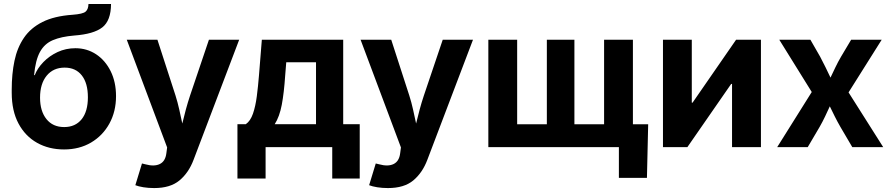

<svg xmlns="http://www.w3.org/2000/svg" viewBox="-20 -748 4530 976"><path d="M305.7 11.7Q228.5 11.7 168.5 -22Q108.4 -55.7 74 -120.1Q39.6 -184.6 39.6 -276.4V-292.5Q39.6 -372.1 53.5 -438.7Q67.4 -505.4 101.6 -555.7Q135.7 -606 195.8 -636.2Q255.9 -666.5 348.6 -672.9Q401.4 -676.8 415.3 -689Q429.2 -701.2 429.7 -727.5H544.4Q543.9 -643.1 500.2 -608.9Q456.5 -574.7 357.4 -567.4Q291.5 -562 248.8 -543.9Q206.1 -525.9 183.1 -483.9Q160.2 -441.9 153.3 -366.2H156.7Q170.4 -401.4 200.7 -432.6Q231 -463.9 272.7 -483.4Q314.5 -502.9 363.3 -502.9Q421.4 -502.9 468.3 -472.2Q515.1 -441.4 542.5 -386.2Q569.8 -331.1 569.8 -259.3Q569.8 -181.2 536.1 -119.9Q502.4 -58.6 442.9 -23.4Q383.3 11.7 305.7 11.7ZM306.2 -102.1Q362.8 -102.1 394.8 -141.6Q426.8 -181.2 426.8 -253.4Q426.8 -325.2 395.8 -364.7Q364.7 -404.3 308.6 -404.3Q251 -404.3 217.3 -363.3Q183.6 -322.3 183.6 -251.5Q183.6 -183.1 216.1 -142.6Q248.5 -102.1 306.2 -102.1Z M668 193.4 701.7 83 719.7 87.4Q764.2 99.6 792.5 85.7Q820.8 71.8 825.7 30.8L829.6 1.5L624.5 -545.9H780.3L872.1 -262.7Q883.3 -227.1 891.1 -191.7Q898.9 -156.2 906.7 -120.1Q915.5 -156.7 925 -192.1Q934.6 -227.5 946.3 -262.7L1042 -545.9H1195.8L963.9 64.5Q939 130.4 892.3 169.2Q845.7 208 763.7 208Q734.4 208 709 203.9Q683.6 199.7 668 193.4Z M1187 159.7V-116.7H1229.5Q1252.9 -132.8 1265.9 -170.2Q1278.8 -207.5 1285.4 -258.3Q1292 -309.1 1296.4 -364.3L1311 -545.9H1724.6V-116.7H1808.6V159.7H1668.9V0H1330.1V159.7ZM1376.5 -116.7H1586.4V-431.6H1435.1L1429.7 -364.3Q1423.8 -276.4 1412.4 -215.6Q1400.9 -154.8 1376.5 -116.7Z M1856.4 193.4 1890.1 83 1908.2 87.4Q1952.6 99.6 1981 85.7Q2009.3 71.8 2014.2 30.8L2018.1 1.5L1813 -545.9H1968.8L2060.5 -262.7Q2071.8 -227.1 2079.6 -191.7Q2087.4 -156.2 2095.2 -120.1Q2104 -156.7 2113.5 -192.1Q2123 -227.5 2134.8 -262.7L2230.5 -545.9H2384.3L2152.3 64.5Q2127.4 130.4 2080.8 169.2Q2034.2 208 1952.1 208Q1922.9 208 1897.5 203.9Q1872.1 199.7 1856.4 193.4Z M2462.4 -545.9H2608.9V-116.2H2759.8V-545.9H2899.9V-116.2H3050.8V-545.9H3197.3V0H2462.4ZM3126 156.2V0H3084V-116.2H3274.9L3268.6 156.2Z M3848.1 0H3701.2V-321.3H3696.8L3474.1 0H3350.1V-545.9H3496.6V-226.1H3500.5L3721.7 -545.9H3848.1Z M3930.7 0 4106.4 -280.3 3941.4 -545.9H4099.6L4148.9 -460Q4163.6 -432.6 4176.5 -406Q4189.5 -379.4 4201.7 -353.5Q4213.9 -379.4 4226.8 -406.2Q4239.7 -433.1 4255.4 -460L4306.6 -545.9H4461.9L4293.5 -278.3L4469.7 0H4312.5L4252 -103Q4236.8 -129.4 4223.6 -155.8Q4210.4 -182.1 4198.2 -207.5Q4186.5 -182.1 4174.1 -155.8Q4161.6 -129.4 4146.5 -103L4085.9 0Z"/></svg>

Font: Inter
Style: Bold
Weight: 700
Designer: Rasmus Andersson
Foundry: rsms
Version: Version 4.001;git-9221beed3